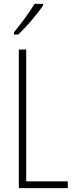

<svg xmlns="http://www.w3.org/2000/svg" viewBox="-20 -969 387 989"><path d="M202 -941V-949H158C127 -898 95 -856 52 -803V-791H74C113 -828 171 -894 202 -941ZM77 0H329V-35H115V-714H77Z"/></svg>

Font: Noto Sans Myanmar ExtraCondensed ExtraLight
Style: Regular
Weight: 200
Width: 2
Designer: Monotype Design Team
Foundry: Monotype Imaging Inc.
Version: Version 2.107